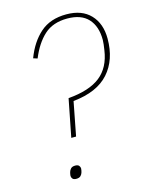

<svg xmlns="http://www.w3.org/2000/svg" viewBox="-110 -778 646 850"><g transform="rotate(-15 213.5 -352.5)"><path d="M158 -176 192 -349Q289 -357 339 -396.5Q389 -436 400 -513Q402 -524 403.5 -538Q405 -552 405 -559Q405 -621 373 -656Q341 -691 277 -691Q211 -691 171 -654.5Q131 -618 105 -554L86 -560Q112 -629 158 -669.5Q204 -710 278 -710Q349 -710 388 -669Q427 -628 427 -559Q427 -462 373.5 -402Q320 -342 210 -331L180 -176ZM133 5Q121 5 116 -1Q111 -7 111 -14Q111 -17 112 -22.5Q113 -28 114 -31Q116 -39 122.5 -46Q129 -53 143 -53Q155 -53 160 -47Q165 -41 165 -34Q165 -31 164 -25.5Q163 -20 162 -17Q160 -9 153.5 -2Q147 5 133 5Z"/></g></svg>

Font: IBM Plex Sans Cond Thin
Style: Italic
Weight: 100
Width: 3
Italic angle: -11°
Designer: Mike Abbink, Paul van der Laan, Pieter van Rosmalen
Foundry: Bold Monday
Version: Version 1.3